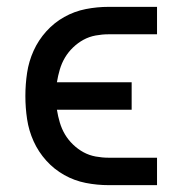

<svg xmlns="http://www.w3.org/2000/svg" viewBox="-20 -540 540 560"><path d="M438 0H297Q263 0 230 -6.5Q197 -13 167.5 -29.5Q138 -46 115 -71.5Q92 -97 78 -128Q64 -159 59 -192.5Q54 -226 54 -260Q54 -294 59 -327.5Q64 -361 78 -392Q92 -423 115 -448.5Q138 -474 167.5 -490.5Q197 -507 230 -513.5Q263 -520 297 -520H438V-440H297Q278 -440 259 -436.5Q240 -433 223.5 -424Q207 -415 193 -401.5Q179 -388 169.5 -372Q160 -356 154.5 -337.5Q149 -319 146 -300H364V-220H146Q149 -201 154.5 -182.5Q160 -164 169.5 -148Q179 -132 193 -118.5Q207 -105 223.5 -96Q240 -87 259 -83.5Q278 -80 297 -80H438Z"/></svg>

Font: Iosevka Medium
Style: Regular
Weight: 500
Monospace: yes
Designer: Belleve Invis
Foundry: Belleve Invis
Version: Version 32.5.0; ttfautohint (v1.8.4)